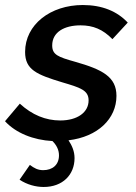

<svg xmlns="http://www.w3.org/2000/svg" viewBox="-45 -552 542 765"><path d="M254 -306C186 -325 163 -334 163 -371C163 -424 211 -451 276 -451C326 -451 365 -435 403 -396L464 -462C422 -507 362 -532 285 -532C156 -532 55 -454 55 -345C55 -274 101 -255 203 -224C274 -203 308 -193 308 -152C308 -104 263 -72 195 -72C137 -72 83 -94 34 -139L-25 -69C18 -22 88 6 164 10C181 27 190 46 190 67C190 105 164 126 127 126C106 126 91 118 74 105L33 164C63 184 98 193 129 193C205 193 252 144 252 78C252 51 242 28 228 7C345 -7 419 -79 419 -170C419 -246 363 -275 254 -306Z"/></svg>

Font: FIGSv2-sans-serif SmBold Italic
Style: Regular
Weight: 600
Italic angle: -12°
Designer: Matt McInerney, Pablo Impallari, Rodrigo Fuenzalida
Foundry: Matt McInerney, Pablo Impallari, Rodrigo Fuenzalida
Version: Version 4.020;hotconv 1.0.109;makeotfexe 2.5.65596